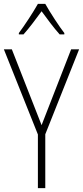

<svg xmlns="http://www.w3.org/2000/svg" viewBox="-20 -968 427 988"><path d="M213 -948H175C151 -905 105 -835 77 -798V-791H101C130 -823 167 -873 194 -910C222 -872 257 -824 287 -791H311V-798C288 -827 238 -903 213 -948ZM194 -324 41 -714H0L175 -276V0H213V-277L387 -714H346Z"/></svg>

Font: Noto Sans Gujarati Condensed ExtraLight
Style: Regular
Weight: 200
Width: 3
Designer: Jelle Bosma - Monotype Design Team, Universal Thirst
Foundry: Monotype Imaging Inc.
Version: Version 2.106